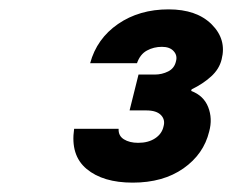

<svg xmlns="http://www.w3.org/2000/svg" viewBox="-20 -880 496 410"><path d="M263.3 -490Q200 -490 165 -519.2Q130 -548.3 138.3 -605H233.3Q232.5 -590 244.6 -582.5Q256.7 -575 275 -575Q296.7 -575 311.2 -584.6Q325.8 -594.2 329.2 -610Q333.3 -624.2 323.8 -634.2Q314.2 -644.2 292.5 -644.2H256.7L275.8 -720.8H310.8Q325.8 -720.8 339.2 -727.5Q352.5 -734.2 355.8 -749.2Q359.2 -761.7 350.8 -770.8Q342.5 -780 325.8 -780Q308.3 -780 293.8 -772.1Q279.2 -764.2 272.5 -745H172.5Q186.7 -797.5 232.1 -828.8Q277.5 -860 340 -860Q400 -860 432.1 -827.9Q464.2 -795.8 453.3 -753.3Q448.3 -732.5 430.8 -716.7Q413.3 -700.8 389.2 -689.2L388.3 -685.8Q415 -675.8 424.6 -651.2Q434.2 -626.7 426.7 -599.2Q415 -550.8 371.7 -520.4Q328.3 -490 263.3 -490Z"/></svg>

Font: Funnel Sans Light ExtraBold
Style: Italic
Weight: 800
Italic angle: -14.036°
Version: Version 1.000